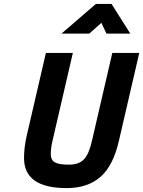

<svg xmlns="http://www.w3.org/2000/svg" viewBox="-20 -951 733 983"><path d="M249 -231Q240 -193 240 -162.5Q240 -132 260.5 -120Q281 -108 332.5 -108Q384 -108 410 -135.5Q436 -163 451 -231L555 -680H693L589 -231Q560 -103 494.5 -45.5Q429 12 321 12Q103 12 103 -142Q103 -194 116 -253L215 -680H353ZM295 -779 471 -931H551L647 -779H525L499 -834L437 -779Z"/></svg>

Font: Titillium Web
Style: Bold Italic
Weight: 700
Italic angle: -13°
Version: Version 1.002;PS 57.000;hotconv 1.0.70;makeotf.lib2.5.55311